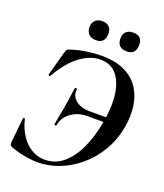

<svg xmlns="http://www.w3.org/2000/svg" viewBox="-149 -909 870 1019"><g transform="rotate(20 286.0 -399.0)"><path d="M182 12Q159 12 129 7.5Q99 3 72 -4Q45 -11 29 -18Q22 -21 19.5 -26.5Q17 -32 18 -42L32 -181Q32 -184 37 -184.5Q42 -185 43 -181Q54 -133 78.5 -95Q103 -57 138 -35.5Q173 -14 215 -14Q273 -14 318 -51.5Q363 -89 394 -155.5Q425 -222 440 -308Q457 -401 447 -470Q437 -539 403.5 -577Q370 -615 313 -615Q258 -615 201 -574Q144 -533 91 -442Q90 -438 85 -440.5Q80 -443 81 -447L118 -582Q122 -595 123.5 -598.5Q125 -602 133 -606Q182 -623 227.5 -629.5Q273 -636 312 -636Q393 -636 445.5 -609.5Q498 -583 526 -538.5Q554 -494 560.5 -438.5Q567 -383 557 -324Q543 -247 506.5 -185Q470 -123 418 -79Q366 -35 305.5 -11.5Q245 12 182 12ZM212 -208Q211 -204 205 -204.5Q199 -205 200 -209Q206 -247 210.5 -268Q215 -289 219 -311Q224 -340 227.5 -367.5Q231 -395 236 -426Q237 -429 243 -428Q249 -427 248 -423Q243 -386 272.5 -361.5Q302 -337 354 -337H525L520 -309H349Q312 -309 283 -295.5Q254 -282 235.5 -259.5Q217 -237 212 -208ZM253 -703Q228 -703 213 -717.5Q198 -732 198 -758Q198 -782 213 -796Q228 -810 253 -810Q278 -810 291.5 -796Q305 -782 305 -758Q305 -703 253 -703ZM427 -703Q373 -703 373 -758Q373 -782 387.5 -795.5Q402 -809 427 -809Q479 -809 479 -758Q479 -703 427 -703Z"/></g></svg>

Font: Cormorant
Style: Bold Italic
Weight: 700
Italic angle: -10°
Designer: Christian Thalmann (Catharsis Fonts)
Foundry: Catharsis Fonts
Version: Version 4.000